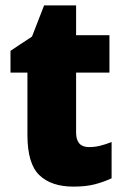

<svg xmlns="http://www.w3.org/2000/svg" viewBox="-20 -684 461 714"><path d="M311 -137Q332 -137 352.5 -142Q373 -147 395 -156V-21Q365 -7 332 1.5Q299 10 253 10Q171 10 126.5 -32.5Q82 -75 82 -182V-414H19V-495L99 -548L144 -664H263V-553H387V-414H263V-191Q263 -137 311 -137Z"/></svg>

Font: Noto Sans Malayalam SemiCondensed Black
Style: Regular
Weight: 900
Width: 4
Designer: Jelle Bosma - Monotype Design Team
Foundry: Monotype Imaging Inc.
Version: Version 2.104; ttfautohint (v1.8.4.7-5d5b)